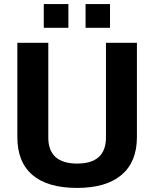

<svg xmlns="http://www.w3.org/2000/svg" viewBox="-20 -921 764 951"><path d="M196.8 -900.9H318.8V-783.2H196.8ZM403.8 -900.9H524.9V-783.2H403.8ZM361.8 9.8Q215.8 9.8 140.9 -54.2Q65.9 -118.2 65.9 -242.2V-709H219.2V-240.2Q219.2 -111.3 361.8 -110.8Q504.9 -110.8 504.9 -240.2V-709H658.2V-242.2Q658.2 -119.1 582 -54.7Q505.9 9.8 361.8 9.8Z"/></svg>

Font: Sarala
Style: Bold
Weight: 700
Designer: Andres Torresi
Foundry: Huerta Tipografica
Version: Version 1.004;PS 001.003;hotconv 1.0.70;makeotf.lib2.5.58329